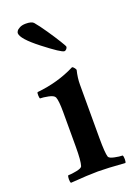

<svg xmlns="http://www.w3.org/2000/svg" viewBox="-131 -718 549 776"><g transform="rotate(-20 143.5 -329.5)"><path d="M40 -637.7Q40 -641.6 43.5 -647Q46.9 -652.3 57.1 -657.7Q67.4 -663.1 83 -663.1Q107.4 -663.1 116.2 -654.3Q132.8 -634.8 154.8 -602.5Q176.8 -570.3 191.4 -546.4Q206.1 -522.5 206.1 -519.5Q206.1 -514.6 201.7 -509.8Q197.3 -504.9 192.4 -504.9Q179.7 -504.9 109.9 -559.1Q40 -613.3 40 -637.7ZM205.1 -309.6V-127Q205.1 -62.5 210.9 -44.9Q213.9 -37.1 234.9 -32.7Q255.9 -28.3 269.5 -28.3Q272.5 -23.4 272.5 -11.7Q272.5 0 269.5 3.9Q191.4 -2 153.3 -2Q113.3 -2 35.2 3.9Q32.2 -1 32.2 -12.2Q32.2 -23.4 35.2 -28.3Q49.8 -28.3 71.8 -32.7Q93.8 -37.1 96.7 -44.9Q103.5 -65.4 103.5 -127V-275.4Q103.5 -325.2 96.7 -340.8Q91.8 -350.6 69.8 -355Q47.9 -359.4 34.2 -359.4Q32.2 -361.3 31.7 -373Q31.2 -384.8 34.2 -386.7Q124 -395.5 199.2 -433.6Q203.1 -432.6 208 -426.3Q212.9 -419.9 212.9 -417Q205.1 -385.7 205.1 -356.4Z"/></g></svg>

Font: Crimson
Style: Semibold
Weight: 600
Version: Version 0.8